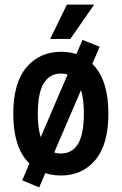

<svg xmlns="http://www.w3.org/2000/svg" viewBox="-20 -755 531 838"><path d="M38 -259Q38 -393 95.5 -461Q153 -529 247 -529Q341 -529 397 -461Q453 -393 453 -259Q453 -124 396 -56.5Q339 11 246 11Q151 11 94.5 -56.5Q38 -124 38 -259ZM145 -259Q145 -169 171 -127Q197 -85 246 -85Q295 -85 320.5 -127Q346 -169 346 -259Q346 -349 320.5 -391.5Q295 -434 246 -434Q197 -434 171 -391.5Q145 -349 145 -259ZM340 -581 415 -551 151 63 77 32ZM199 -585 272 -735H391L287 -585Z"/></svg>

Font: Radio Canada Condensed Medium
Style: Regular
Weight: 500
Width: 3
Designer: Charles Daoud, Etienne Aubert Bonn, Alexandre Saumier Demers, Jacques Le Bailly
Foundry: Radio-Canada
Version: Version 2.104; ttfautohint (v1.8.4.7-5d5b);gftools[0.9.28.de